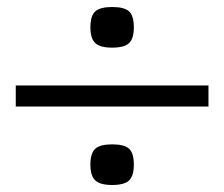

<svg xmlns="http://www.w3.org/2000/svg" viewBox="-20 -674 640 548"><path d="M300 -538Q266 -538 252 -551Q238 -564 238 -596Q238 -629 252 -641.5Q266 -654 300 -654Q335 -654 348.5 -641.5Q362 -629 362 -596Q362 -564 348.5 -551Q335 -538 300 -538ZM300 -146Q266 -146 252 -159Q238 -172 238 -204Q238 -237 252 -249.5Q266 -262 300 -262Q335 -262 348.5 -249.5Q362 -237 362 -204Q362 -172 348.5 -159Q335 -146 300 -146ZM25 -370V-430H575V-370Z"/></svg>

Font: Victor Mono Thin Light
Style: Regular
Weight: 300
Monospace: yes
Version: Version 1.561;gftools[0.9.30]